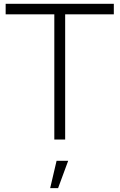

<svg xmlns="http://www.w3.org/2000/svg" viewBox="-20 -740 634 1018"><path d="M325.5 0V-664H583.5V-720H10V-664H268V0ZM288 257.5H246L280 112.5H341.5Z"/></svg>

Font: Hauora Light
Style: Regular
Weight: 300
Designer: Wayne Shih
Foundry: WCYS
Version: Version 1.001;hotconv 1.0.109;makeotfexe 2.5.65596